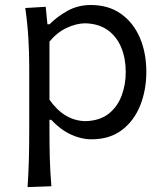

<svg xmlns="http://www.w3.org/2000/svg" viewBox="-20 -554 667 779"><path d="M91.8 205.1Q95.7 147 97.2 91.6Q98.6 36.1 98.6 -28.8V-282.7Q98.6 -340.3 95 -400.9Q91.3 -461.4 82.5 -521.5L165.5 -526.4L172.4 -455.6H181.2Q211.4 -486.3 253.9 -510Q296.4 -533.7 348.6 -533.7Q420.4 -533.7 470.7 -498Q521 -462.4 547.4 -401.1Q573.7 -339.8 573.7 -262.2Q573.7 -189 549.1 -126.7Q524.4 -64.5 474.9 -26.6Q425.3 11.2 350.6 11.2Q308.6 11.2 266.4 -8.8Q224.1 -28.8 188 -67.9H180.7V-25.4Q180.7 36.6 182.1 90.1Q183.6 143.6 188.5 201.7ZM326.7 -62.5Q384.3 -64 420.2 -92Q456.1 -120.1 473.1 -165Q490.2 -210 490.2 -261.7Q490.2 -316.4 472.2 -360.6Q454.1 -404.8 417.7 -431.4Q381.3 -458 325.2 -459.5Q289.1 -459 250.2 -440.7Q211.4 -422.4 180.7 -385.3V-149.4Q240.7 -64 326.7 -62.5Z"/></svg>

Font: Pinar DS2-Regular
Style: Regular
Weight: 400
Designer: Amin Abedi
Version: Version 2.000